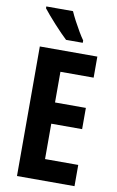

<svg xmlns="http://www.w3.org/2000/svg" viewBox="-101 -988 637 1042"><g transform="rotate(10 217.5 -467.0)"><path d="M387 0H70V-714H387V-598H204V-429H374V-312H204V-117H387ZM214 -934Q223 -913 238 -884.5Q253 -856 269 -829Q285 -802 296 -787V-774H204Q191 -786 172 -805.5Q153 -825 132.5 -847.5Q112 -870 94.5 -890.5Q77 -911 67 -924V-934Z"/></g></svg>

Font: Noto Sans Gujarati UI ExtraCondensed
Style: Bold
Weight: 700
Width: 2
Designer: Jelle Bosma - Monotype Design Team, Universal Thirst
Foundry: Monotype Imaging Inc.
Version: Version 2.106; ttfautohint (v1.8.4.7-5d5b)